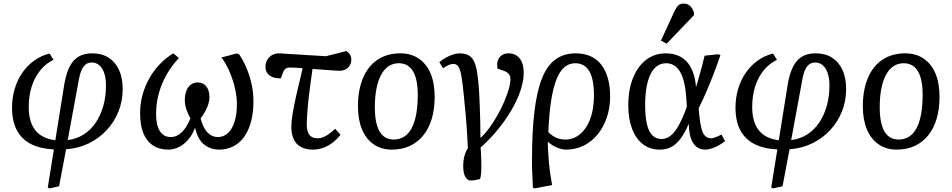

<svg xmlns="http://www.w3.org/2000/svg" viewBox="-20 -819 5298 1069"><path d="M257 230 246 225 280 13Q202 9 150.5 -18Q99 -45 73 -95.5Q47 -146 47 -219Q47 -276 62.5 -326.5Q78 -377 106 -416.5Q134 -456 172.5 -483Q211 -510 256 -521L278 -486Q236 -466 205 -428.5Q174 -391 157 -339Q140 -287 140 -222Q140 -167 156.5 -128Q173 -89 206 -66.5Q239 -44 288 -38L338 -350Q346 -396 359 -428.5Q372 -461 390.5 -481.5Q409 -502 434.5 -512Q460 -522 493 -522Q547 -522 584.5 -498Q622 -474 642.5 -430Q663 -386 663 -323Q663 -257 640 -199Q617 -141 574.5 -95Q532 -49 474.5 -21Q417 7 348 12L309 218ZM357 -39Q406 -45 445.5 -70Q485 -95 512.5 -135.5Q540 -176 555 -228.5Q570 -281 570 -343Q570 -383 560.5 -411.5Q551 -440 533 -455.5Q515 -471 491 -471Q473 -471 459.5 -462Q446 -453 436.5 -434Q427 -415 421 -386Z M917 14Q867 14 831.5 -9.5Q796 -33 778 -77.5Q760 -122 760 -188Q760 -241 773.5 -290.5Q787 -340 812 -384Q837 -428 871 -463Q905 -498 945 -522L976 -496Q947 -465 923 -428.5Q899 -392 882.5 -352Q866 -312 857.5 -270Q849 -228 849 -183Q849 -143 858.5 -114Q868 -85 886 -70.5Q904 -56 930 -56Q948 -56 963.5 -63Q979 -70 992.5 -83Q1006 -96 1018 -115.5Q1030 -135 1040 -160Q1024 -189 1016.5 -213.5Q1009 -238 1009 -262Q1009 -308 1029 -334Q1049 -360 1081 -360Q1111 -360 1128.5 -338Q1146 -316 1146 -278Q1146 -251 1133 -220.5Q1120 -190 1097 -160Q1106 -125 1120 -102Q1134 -79 1152.5 -67.5Q1171 -56 1194 -56Q1225 -56 1249 -78Q1273 -100 1286 -141.5Q1299 -183 1299 -240Q1299 -281 1288 -328.5Q1277 -376 1257.5 -421Q1238 -466 1213 -499L1300 -522L1311 -517Q1335 -482 1353 -439Q1371 -396 1381 -349.5Q1391 -303 1391 -255Q1391 -192 1377.5 -141.5Q1364 -91 1339 -56.5Q1314 -22 1278.5 -4Q1243 14 1201 14Q1174 14 1152.5 6Q1131 -2 1114 -16.5Q1097 -31 1085.5 -53Q1074 -75 1067 -104H1064Q1055 -79 1040.5 -58Q1026 -37 1006.5 -20.5Q987 -4 964 5Q941 14 917 14Z M1723 14Q1682 14 1655 -1Q1628 -16 1615 -44.5Q1602 -73 1602 -113Q1602 -140 1609 -184.5Q1616 -229 1630.5 -292.5Q1645 -356 1665 -439Q1646 -441 1627 -442Q1608 -443 1593 -443Q1579 -443 1569.5 -436Q1560 -429 1555 -413L1544 -383Q1518 -382 1498.5 -389.5Q1479 -397 1468.5 -411.5Q1458 -426 1458 -446Q1458 -480 1479.5 -501Q1501 -522 1534 -522L1795 -506L1909 -535Q1923 -525 1929.5 -513.5Q1936 -502 1936 -488Q1936 -460 1918 -442.5Q1900 -425 1871 -425Q1863 -425 1845.5 -426Q1828 -427 1798 -429.5Q1768 -432 1720 -435Q1718 -417 1715 -398.5Q1712 -380 1709.5 -360Q1707 -340 1704.5 -320.5Q1702 -301 1699.5 -282Q1697 -263 1695.5 -245Q1694 -227 1692.5 -210Q1691 -193 1690 -177.5Q1689 -162 1688.5 -149.5Q1688 -137 1688 -127Q1688 -87 1702.5 -68Q1717 -49 1749 -49Q1770 -49 1794 -62Q1818 -75 1846 -102L1876 -69Q1856 -43 1831.5 -24.5Q1807 -6 1779.5 4Q1752 14 1723 14Z M2161 14Q2103 14 2060.5 -15.5Q2018 -45 1995.5 -99Q1973 -153 1973 -227Q1973 -318 2001 -384.5Q2029 -451 2082 -486.5Q2135 -522 2209 -522Q2269 -522 2312 -492.5Q2355 -463 2377.5 -409.5Q2400 -356 2400 -280Q2400 -212 2384 -158Q2368 -104 2337 -65.5Q2306 -27 2262 -6.5Q2218 14 2161 14ZM2171 -42Q2215 -42 2245 -69.5Q2275 -97 2290.5 -153Q2306 -209 2306 -291Q2306 -350 2294 -389Q2282 -428 2258.5 -447.5Q2235 -467 2201 -467Q2169 -467 2144 -450.5Q2119 -434 2102 -402.5Q2085 -371 2076 -325.5Q2067 -280 2067 -221Q2067 -161 2079 -121Q2091 -81 2114.5 -61.5Q2138 -42 2171 -42Z M2602 186Q2581 186 2570 164.5Q2559 143 2559 104Q2559 85 2562 67Q2565 49 2571 33.5Q2577 18 2585 6Q2583 -32 2581.5 -60Q2580 -88 2578 -115.5Q2576 -143 2572.5 -182Q2569 -221 2563 -282Q2556 -356 2549 -395Q2542 -434 2532 -448.5Q2522 -463 2505 -463Q2492 -463 2479 -457.5Q2466 -452 2447 -439L2426 -473Q2443 -487 2462.5 -498Q2482 -509 2502 -515.5Q2522 -522 2539 -522Q2578 -522 2600 -503.5Q2622 -485 2632.5 -437Q2643 -389 2648 -300Q2650 -263 2651.5 -221Q2653 -179 2654 -136Q2655 -93 2655 -51Q2679 -72 2702.5 -104Q2726 -136 2747.5 -173.5Q2769 -211 2785.5 -249Q2802 -287 2812 -321Q2822 -355 2822 -378Q2822 -397 2812 -408Q2802 -419 2782 -426L2750 -437Q2743 -475 2760.5 -498.5Q2778 -522 2811 -522Q2852 -522 2874 -493Q2896 -464 2896 -414Q2896 -369 2878 -315Q2860 -261 2827 -205Q2794 -149 2750.5 -96Q2707 -43 2656 2Q2657 15 2658 35Q2659 55 2659.5 73Q2660 91 2660 101Q2660 127 2658.5 145.5Q2657 164 2653 178Q2636 182 2623.5 184Q2611 186 2602 186Z M2958 230 2947 225Q2946 197 2945 175.5Q2944 154 2943 136Q2942 118 2942 103.5Q2942 89 2942 74Q2942 -85 2955.5 -198Q2969 -311 2997.5 -382.5Q3026 -454 3072.5 -488Q3119 -522 3186 -522Q3231 -522 3266.5 -506.5Q3302 -491 3326.5 -460.5Q3351 -430 3364 -385Q3377 -340 3377 -282Q3377 -219 3358.5 -164.5Q3340 -110 3307 -70Q3274 -30 3229.5 -8Q3185 14 3132 14Q3106 14 3077.5 1Q3049 -12 3031 -30H3030Q3030 -4 3032 27.5Q3034 59 3037 92Q3040 125 3044.5 155.5Q3049 186 3054 211ZM3129 -42Q3164 -42 3193 -60Q3222 -78 3243.5 -111Q3265 -144 3276 -189Q3287 -234 3287 -288Q3287 -348 3275.5 -388Q3264 -428 3240.5 -447.5Q3217 -467 3183 -467Q3148 -467 3121.5 -444Q3095 -421 3077 -374Q3059 -327 3048 -254.5Q3037 -182 3033 -83Q3056 -61 3078.5 -51.5Q3101 -42 3129 -42Z M3653 14Q3598 14 3559 -16.5Q3520 -47 3499 -102.5Q3478 -158 3478 -233Q3478 -297 3492.5 -349.5Q3507 -402 3534.5 -441Q3562 -480 3600.5 -501Q3639 -522 3686 -522Q3723 -522 3752.5 -510.5Q3782 -499 3803 -476.5Q3824 -454 3837.5 -419Q3851 -384 3855 -336H3856Q3864 -363 3872 -391Q3880 -419 3888 -449Q3896 -479 3903 -509L3980 -517L3991 -512Q3975 -464 3955 -412Q3935 -360 3913.5 -310Q3892 -260 3870 -216L3873 -182Q3878 -133 3885.5 -103.5Q3893 -74 3906.5 -61.5Q3920 -49 3941 -49Q3950 -49 3967 -56Q3984 -63 3997 -70L4017 -33Q3999 -19 3979.5 -8.5Q3960 2 3941.5 8Q3923 14 3907 14Q3878 14 3857.5 -2Q3837 -18 3826.5 -49.5Q3816 -81 3815 -128H3814Q3793 -79 3769.5 -47.5Q3746 -16 3718 -1Q3690 14 3653 14ZM3664 -45Q3690 -45 3713.5 -63.5Q3737 -82 3759.5 -122Q3782 -162 3804 -225L3802 -261Q3798 -331 3784.5 -376.5Q3771 -422 3747 -444.5Q3723 -467 3689 -467Q3660 -467 3638 -451Q3616 -435 3601.5 -405Q3587 -375 3579.5 -332Q3572 -289 3572 -235Q3572 -169 3582 -127Q3592 -85 3612.5 -65Q3633 -45 3664 -45ZM3692 -576 3660 -593 3735 -756Q3746 -779 3757 -789Q3768 -799 3786 -799Q3807 -799 3821 -787Q3835 -775 3844 -749V-735Z M4285 230 4274 225 4308 13Q4230 9 4178.5 -18Q4127 -45 4101 -95.5Q4075 -146 4075 -219Q4075 -276 4090.5 -326.5Q4106 -377 4134 -416.5Q4162 -456 4200.5 -483Q4239 -510 4284 -521L4306 -486Q4264 -466 4233 -428.5Q4202 -391 4185 -339Q4168 -287 4168 -222Q4168 -167 4184.5 -128Q4201 -89 4234 -66.5Q4267 -44 4316 -38L4366 -350Q4374 -396 4387 -428.5Q4400 -461 4418.5 -481.5Q4437 -502 4462.5 -512Q4488 -522 4521 -522Q4575 -522 4612.5 -498Q4650 -474 4670.5 -430Q4691 -386 4691 -323Q4691 -257 4668 -199Q4645 -141 4602.5 -95Q4560 -49 4502.5 -21Q4445 7 4376 12L4337 218ZM4385 -39Q4434 -45 4473.5 -70Q4513 -95 4540.5 -135.5Q4568 -176 4583 -228.5Q4598 -281 4598 -343Q4598 -383 4588.5 -411.5Q4579 -440 4561 -455.5Q4543 -471 4519 -471Q4501 -471 4487.5 -462Q4474 -453 4464.5 -434Q4455 -415 4449 -386Z M4972 14Q4914 14 4871.5 -15.5Q4829 -45 4806.5 -99Q4784 -153 4784 -227Q4784 -318 4812 -384.5Q4840 -451 4893 -486.5Q4946 -522 5020 -522Q5080 -522 5123 -492.5Q5166 -463 5188.5 -409.5Q5211 -356 5211 -280Q5211 -212 5195 -158Q5179 -104 5148 -65.5Q5117 -27 5073 -6.5Q5029 14 4972 14ZM4982 -42Q5026 -42 5056 -69.5Q5086 -97 5101.5 -153Q5117 -209 5117 -291Q5117 -350 5105 -389Q5093 -428 5069.5 -447.5Q5046 -467 5012 -467Q4980 -467 4955 -450.5Q4930 -434 4913 -402.5Q4896 -371 4887 -325.5Q4878 -280 4878 -221Q4878 -161 4890 -121Q4902 -81 4925.5 -61.5Q4949 -42 4982 -42Z"/></svg>

Font: Literata 18pt
Style: Italic
Weight: 400
Italic angle: -2°
Designer: Latin by Veronika Burian and Jose Scaglione. Greek by Irene Vlachou. Cyrillic by Vera Evstafieva
Foundry: TypeTogether
Version: Version 3.103;gftools[0.9.29]